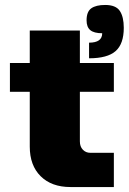

<svg xmlns="http://www.w3.org/2000/svg" viewBox="-20 -754 519 774"><path d="M302 -184Q302 -163 314 -150.5Q326 -138 344 -138H439V0H264Q188 0 144 -43.5Q100 -87 100 -163V-384H20V-500H100V-631H302V-500H439V-384H302ZM404 -734Q447 -734 463 -710Q479 -686 479 -642Q479 -577 446 -548Q413 -519 339 -519V-582Q392 -582 392 -620Q359 -620 344 -632.5Q329 -645 329 -672Q329 -707 348 -720.5Q367 -734 404 -734Z"/></svg>

Font: Fivo Sans Black
Style: Regular
Weight: 900
Designer: Alexander Slobzheninov
Foundry: Alexander Slobzheninov
Version: 1.0